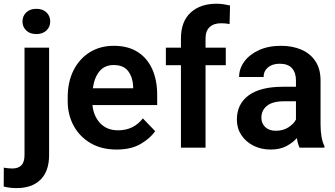

<svg xmlns="http://www.w3.org/2000/svg" viewBox="-65 -780 1771 1014"><path d="M53.7 -666.5Q53.7 -695.3 73.5 -714.4Q93.3 -733.4 127 -733.4Q160.6 -733.4 180.4 -714.4Q200.2 -695.3 200.2 -666.5Q200.2 -638.2 180.4 -619.1Q160.6 -600.1 127 -600.1Q93.3 -600.1 73.5 -619.1Q53.7 -638.2 53.7 -666.5ZM64.5 -528.3H194.3V39.1Q194.3 123.5 149.4 168.5Q104.5 213.4 22.5 213.4Q5.9 213.4 -11.5 211.4Q-28.8 209.5 -45.4 205.1L-44.9 105.5Q-33.7 107.4 -22.5 108.6Q-11.2 109.9 -0.5 109.9Q31.2 109.9 47.9 93Q64.5 76.2 64.5 39.1Z M550.8 9.8Q470.7 9.8 412.8 -24.4Q355 -58.6 323.7 -116.5Q292.5 -174.3 292.5 -246.1V-265.6Q292.5 -347.2 323.2 -408.4Q354 -469.7 408.9 -503.9Q463.9 -538.1 536.1 -538.1Q611.3 -538.1 662.4 -505.4Q713.4 -472.7 739.3 -414.3Q765.1 -356 765.1 -279.3V-225.1H423.3Q428.7 -167 464.1 -129.4Q499.5 -91.8 558.6 -91.8Q640.6 -91.8 689.5 -154.8L754.4 -87.4Q729.5 -50.3 678.7 -20.3Q627.9 9.8 550.8 9.8ZM535.2 -436.5Q487.3 -436.5 460.2 -403.3Q433.1 -370.1 425.3 -314H638.2V-323.7Q636.7 -369.6 612.8 -403.1Q588.9 -436.5 535.2 -436.5Z M1020.5 0H890.6V-435.5H811V-528.3H890.6V-577.1Q890.6 -666 941.4 -713.1Q992.2 -760.3 1079.1 -760.3Q1097.7 -760.3 1115.5 -757.6Q1133.3 -754.9 1149.9 -751L1147.5 -652.8Q1128.4 -657.2 1103 -657.2Q1063.5 -657.2 1042 -636.7Q1020.5 -616.2 1020.5 -577.1V-528.3H1127.4V-435.5H1020.5Z M1517.1 0Q1507.8 -19 1502.9 -50.8Q1481 -25.9 1447 -8.1Q1413.1 9.8 1365.2 9.8Q1314 9.8 1273.4 -10.7Q1232.9 -31.2 1209.5 -66.9Q1186 -102.5 1186 -147.9Q1186 -231 1248.3 -276.4Q1310.5 -321.8 1429.2 -321.8H1498V-356Q1498 -396 1477.1 -419.7Q1456.1 -443.4 1412.1 -443.4Q1373 -443.4 1350.1 -423.8Q1327.1 -404.3 1327.1 -373.5H1197.8Q1197.8 -417.5 1225.1 -454.8Q1252.4 -492.2 1302.2 -515.1Q1352.1 -538.1 1419.4 -538.1Q1479.5 -538.1 1526.6 -517.8Q1573.7 -497.6 1600.8 -456.8Q1627.9 -416 1627.9 -355V-124.5Q1627.9 -48.8 1648.4 -8.3V0ZM1391.6 -89.4Q1430.7 -89.4 1458.5 -107.7Q1486.3 -126 1498 -148.4V-245.1H1435.5Q1374.5 -245.1 1345 -221.2Q1315.4 -197.3 1315.4 -158.2Q1315.4 -128.4 1335.7 -108.9Q1356 -89.4 1391.6 -89.4Z"/></svg>

Font: Vazirmatn RD UI SemiBold
Style: Regular
Weight: 600
Designer: Saber Rastikerdar
Foundry: Saber Rastikerdar
Version: Version 33.003